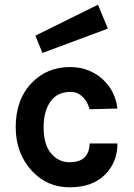

<svg xmlns="http://www.w3.org/2000/svg" viewBox="-20 -785 570 819"><path d="M131 -633 398 -765 440 -663 161 -559ZM47 -243Q47 -361 116 -432Q181 -499 278 -499Q324 -499 360.5 -483.5Q397 -468 422 -443Q472 -395 481 -322L362 -319Q354 -351 332.5 -372Q311 -393 283 -393Q255 -393 235 -384.5Q215 -376 200 -358Q166 -316 166 -242Q166 -168 198 -130.5Q230 -93 275.5 -93Q321 -93 341.5 -114.5Q362 -136 362 -173H481Q481 -93 428 -40Q374 14 277 14Q181 14 116 -56Q47 -131 47 -243Z"/></svg>

Font: Karmilla
Style: Bold
Weight: 700
Designer: Jonathan Pinhorn
Version: Version 1.000